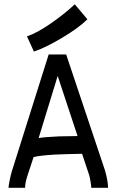

<svg xmlns="http://www.w3.org/2000/svg" viewBox="-20 -895 558 915"><path d="M108.4 -721.7Q156.7 -737.8 222.7 -783.7Q288.6 -829.6 336.4 -874.5L396.5 -803.2Q356.9 -763.2 276.4 -715.1Q195.8 -667 141.6 -649.4ZM349.6 -246.6 254.9 -533.2 164.1 -236.8Q185.5 -241.7 261.2 -245.1ZM211.9 -635.3H295.4L480 -84Q493.7 -37.6 495.1 0H415Q415 -8.3 411.6 -29.1Q408.2 -49.8 405.3 -59.6L371.1 -162.1Q366.2 -162.1 347.2 -161.6Q328.1 -161.1 320.1 -160.9Q312 -160.6 293.2 -160.2Q274.4 -159.7 263.9 -159.2Q253.4 -158.7 236.6 -158Q219.7 -157.2 208.3 -156Q196.8 -154.8 183.6 -153.6Q170.4 -152.3 159.7 -150.4Q148.9 -148.4 140.1 -146.5L111.3 -59.1Q99.6 -24.9 99.6 0H20.5Q21 -10.3 26.1 -35.9Q31.2 -61.5 36.1 -77.6Z"/></svg>

Font: FantasqueSansM Nerd Font
Style: Regular
Weight: 400
Monospace: yes
Designer: Jany Belluz
Version: Version 1.8.0 ; ttfautohint (v1.8.2);Nerd Fonts 3.4.0